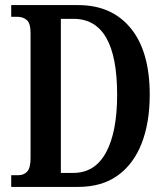

<svg xmlns="http://www.w3.org/2000/svg" viewBox="-20 -734 653 754"><path d="M24 0V-46H52Q74 -46 87 -60.5Q100 -75 100 -113V-604Q100 -642 85.5 -655Q71 -668 48 -668H24V-714H287Q419 -714 493.5 -623Q568 -532 568 -362Q568 -253 536.5 -171.5Q505 -90 442.5 -45Q380 0 287 0ZM268 -55Q353 -55 396.5 -135.5Q440 -216 440 -362Q440 -660 269 -660H219V-55Z"/></svg>

Font: Noto Serif ExtraCondensed SemiBold
Style: Regular
Weight: 600
Width: 2
Designer: Monotype Design Team
Foundry: Monotype Imaging Inc.
Version: Version 2.015; ttfautohint (v1.8.4.7-5d5b)